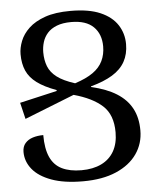

<svg xmlns="http://www.w3.org/2000/svg" viewBox="-53 -770 681 826"><g transform="rotate(-5 288.0 -357.5)"><path d="M342 -391Q408 -376 451 -349Q494 -322 515.5 -282Q537 -242 537 -187Q537 -130 506 -85.5Q475 -41 416 -15.5Q357 10 273 10Q191 10 136.5 -10Q82 -30 55 -63.5Q28 -97 28 -138Q28 -161 40.5 -175.5Q53 -190 73.5 -196.5Q94 -203 119 -203Q119 -144 135.5 -107.5Q152 -71 186 -54.5Q220 -38 270 -38Q320 -38 356 -55.5Q392 -73 411 -106.5Q430 -140 430 -188Q430 -264 387 -303Q344 -342 264 -364L49 -279L32 -350L193 -387V-391Q141 -410 110 -433Q79 -456 65.5 -486.5Q52 -517 52 -558Q52 -585 63.5 -614.5Q75 -644 101.5 -669Q128 -694 172 -709.5Q216 -725 282 -725Q361 -725 410.5 -703.5Q460 -682 484 -645Q508 -608 508 -562Q508 -519 490 -486.5Q472 -454 435 -431.5Q398 -409 342 -394ZM150 -558Q150 -524 160.5 -497Q171 -470 198 -449.5Q225 -429 275 -413Q324 -429 353 -449.5Q382 -470 395.5 -498Q409 -526 409 -561Q409 -614 377 -645.5Q345 -677 281 -677Q244 -677 218.5 -667Q193 -657 178 -640Q163 -623 156.5 -601.5Q150 -580 150 -558Z"/></g></svg>

Font: Noto Serif Armenian
Style: Regular
Weight: 400
Designer: Monotype Design Team
Foundry: Monotype Imaging Inc.
Version: Version 2.007